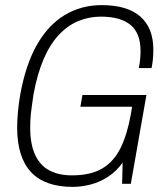

<svg xmlns="http://www.w3.org/2000/svg" viewBox="-20 -718 639 750"><path d="M264 12Q155 12 101 -46Q47 -104 47 -220Q47 -248 50 -280.5Q53 -313 59 -348Q80 -465 124 -542.5Q168 -620 232.5 -659Q297 -698 377 -698Q427 -698 464.5 -687Q502 -676 527.5 -654Q553 -632 566 -599.5Q579 -567 579 -523Q579 -507 577.5 -489.5Q576 -472 572 -452H522Q526 -470 527.5 -487Q529 -504 529 -518Q529 -554 519 -579.5Q509 -605 489.5 -621Q470 -637 441 -645Q412 -653 374 -653Q328 -653 286.5 -636Q245 -619 210.5 -582.5Q176 -546 151 -488.5Q126 -431 111 -350Q108 -327 105 -308Q102 -289 100.5 -273.5Q99 -258 98.5 -244.5Q98 -231 98 -219Q98 -154 117.5 -112.5Q137 -71 173.5 -52Q210 -33 261 -33Q334 -33 379.5 -60Q425 -87 451 -140Q477 -193 491 -271L496 -301H294L302 -347H552L491 0H457L459 -83Q436 -50 403.5 -28.5Q371 -7 335 2.5Q299 12 264 12Z"/></svg>

Font: Archivo Condensed Thin
Style: Italic
Weight: 250
Width: 3
Italic angle: -10°
Designer: Hector Gatti
Foundry: Omnibus-Type
Version: Version 2.001